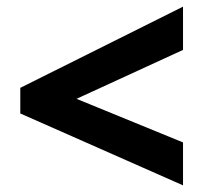

<svg xmlns="http://www.w3.org/2000/svg" viewBox="-20 -641 612 577"><path d="M530 -84 41 -300V-377L530 -621V-491L210 -344L530 -213Z"/></svg>

Font: Noto Sans Kannada ExtraBold
Style: Regular
Weight: 800
Designer: Jelle Bosma - Monotype Design Team
Foundry: Monotype Imaging Inc.
Version: Version 2.005; ttfautohint (v1.8.4.7-5d5b)